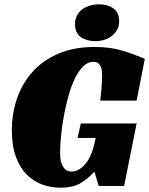

<svg xmlns="http://www.w3.org/2000/svg" viewBox="-20 -863 692 891"><path d="M355 -290H614L556 0H438L419 -64H415Q389 -34 353.5 -13Q318 8 261 8Q217 8 176.5 -6.5Q136 -21 104.5 -52.5Q73 -84 54 -135Q35 -186 35 -258Q35 -336 59 -406Q83 -476 131 -529.5Q179 -583 251 -614Q323 -645 419 -645Q493 -645 548 -628Q603 -611 652 -590L614 -396H445Q446 -407 448 -422Q450 -437 451 -453.5Q452 -470 453 -486Q454 -502 454 -514Q454 -522 453 -532.5Q452 -543 448 -553Q444 -563 436 -569.5Q428 -576 413 -576Q387 -576 365.5 -554.5Q344 -533 327 -497.5Q310 -462 297.5 -417Q285 -372 276.5 -325.5Q268 -279 263.5 -234.5Q259 -190 259 -157Q259 -147 260 -132Q261 -117 266.5 -102.5Q272 -88 282.5 -77.5Q293 -67 313 -67Q346 -67 377 -103Q408 -139 424 -223H340ZM533 -765Q533 -742 523.5 -725Q514 -708 498.5 -696Q483 -684 463 -678Q443 -672 422 -672Q382 -672 355 -691Q328 -710 328 -751Q328 -773 337 -790.5Q346 -808 361.5 -819.5Q377 -831 397.5 -837Q418 -843 440 -843Q479 -843 506 -824Q533 -805 533 -765Z"/></svg>

Font: Racing Sans One
Style: Regular
Weight: 400
Designer: Pablo Impallari, Rodrigo Fuenzalida
Foundry: Pablo Impallari, Rodrigo Fuenzalida
Version: Version 1.001; ttfautohint (v0.8) -G 200 -r 50